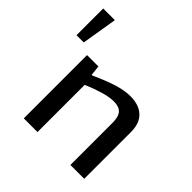

<svg xmlns="http://www.w3.org/2000/svg" viewBox="-204 -983 1159 1159"><g transform="rotate(45 375.5 -404.0)"><path d="M132 -808V-804L95 -580H33V-808ZM163 -540H260L267 -476H274Q360 -515 418 -532.5Q476 -550 524 -550Q597 -550 638 -512Q679 -474 679 -399V0H561V-359Q561 -412 540.5 -434.5Q520 -457 476 -457Q438 -457 387 -442Q336 -427 280 -403V0H163Z"/></g></svg>

Font: Encode Sans Wide
Style: Medium
Weight: 500
Designer: Pablo Impallari, Andres Torresi
Foundry: Pablo Impallari, Andres Torresi
Version: Version 1.000; ttfautohint (v1.00) -l 8 -r 50 -G 200 -x 14 -